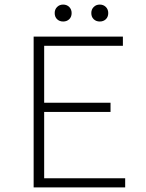

<svg xmlns="http://www.w3.org/2000/svg" viewBox="-20 -819 640 839"><path d="M127 0V-659H517V-619H173V-370H463V-330H173V-40H527V0ZM219 -762Q219 -778 229.5 -788.5Q240 -799 256 -799Q272 -799 282.5 -788.5Q293 -778 293 -762Q293 -745 282.5 -735Q272 -725 256 -725Q240 -725 229.5 -735Q219 -745 219 -762ZM379 -762Q379 -778 389.5 -788.5Q400 -799 416 -799Q432 -799 442.5 -788.5Q453 -778 453 -762Q453 -745 442.5 -735Q432 -725 416 -725Q400 -725 389.5 -735Q379 -745 379 -762Z"/></svg>

Font: TypoPRO Source Code Pro
Style: Regular
Weight: 300
Monospace: yes
Designer: Paul D. Hunt, Teo Tuominen
Foundry: Adobe Systems Incorporated
Version: Version 2.010;PS 1.0;hotconv 1.0.84;makeotf.lib2.5.63406